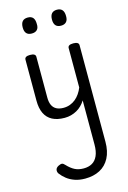

<svg xmlns="http://www.w3.org/2000/svg" viewBox="-182 -877 979 1464"><g transform="rotate(-15 307.5 -145.0)"><path d="M269 17Q211 17 172 -3.5Q133 -24 113.5 -64.5Q94 -105 94 -166V-489Q94 -502 104.5 -508.5Q115 -515 136 -515Q158 -515 169 -508.5Q180 -502 180 -489V-166Q180 -131 191 -107Q202 -83 224.5 -71Q247 -59 280 -59Q308 -59 332 -68Q356 -77 375.5 -93Q395 -109 410 -131Q425 -153 435 -178V-489Q435 -502 445.5 -508.5Q456 -515 478 -515Q499 -515 510 -508.5Q521 -502 521 -489V273Q521 349 493.5 401Q466 453 416.5 479Q367 505 300 505Q255 505 219 492.5Q183 480 156.5 459Q130 438 113 415Q103 401 105.5 384.5Q108 368 129 357Q147 348 157.5 349.5Q168 351 180 365Q210 397 239.5 412Q269 427 309 427Q348 427 376 411Q404 395 419.5 360.5Q435 326 435 271V-76Q422 -55 404.5 -37.5Q387 -20 365.5 -8Q344 4 320 10.5Q296 17 269 17ZM193 -669Q165 -669 151 -684.5Q137 -700 137 -731Q137 -763 151 -779Q165 -795 193 -795Q221 -795 234.5 -779Q248 -763 248 -731Q250 -700 235.5 -684.5Q221 -669 193 -669ZM424 -669Q396 -669 382 -684.5Q368 -700 368 -731Q368 -763 382 -779Q396 -795 424 -795Q451 -795 465 -779Q479 -763 479 -731Q480 -700 465.5 -684.5Q451 -669 424 -669Z"/></g></svg>

Font: Playwrite PL
Style: Regular
Weight: 400
Designer: Veronika Burian, José Scaglione
Foundry: TypeTogether
Version: Version 1.002